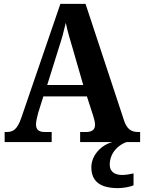

<svg xmlns="http://www.w3.org/2000/svg" viewBox="-20 -734 744 992"><path d="M4 0H247V-52H211C179 -52 166 -66 166 -91C166 -108 173 -134 177 -150L204 -236H429L461 -137C465 -124 471 -105 471 -89C471 -62 452 -52 425 -52H394V0H561C505 14 452 67 452 130C452 205 500 238 590 238C610 238 651 233 670 223V162C648 167 628 170 611 170C574 170 547 154 547 117C547 54 594 13 634 0H704V-52H694C658 -52 636 -67 621 -111L422 -714H292L90 -125C69 -65 48 -52 15 -52H4ZM224 -295 284 -487C299 -532 310 -573 320 -616C329 -572 342 -529 356 -482L410 -295Z"/></svg>

Font: Noto Serif Georgian SemiCondensed Bold
Style: Regular
Weight: 700
Width: 4
Designer: Monotype Design Team, Akaki Razmadze
Foundry: Google LLC
Version: Version 2.003